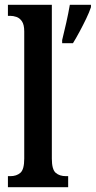

<svg xmlns="http://www.w3.org/2000/svg" viewBox="-20 -780 399 800"><path d="M13 0V-46H23Q49 -46 65 -60Q81 -74 81 -119V-649Q81 -677 71.5 -691Q62 -705 48.5 -709.5Q35 -714 23 -714H13V-760H196V-119Q196 -74 212 -60Q228 -46 255 -46H264V0ZM239 -613Q247 -645 256 -685Q265 -725 271 -760H359V-750Q352 -729 339 -702Q326 -675 311.5 -648Q297 -621 284 -600H239Z"/></svg>

Font: Noto Serif Myanmar ExtraCondensed SemiBold
Style: Regular
Weight: 600
Width: 2
Designer: Ben Mitchell and the Monotype Design Team
Foundry: Monotype Imaging Inc.
Version: Version 2.106; ttfautohint (v1.8.4.7-5d5b)